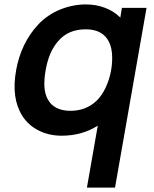

<svg xmlns="http://www.w3.org/2000/svg" viewBox="-20 -598 695 868"><path d="M642.5 -562.5 500 250H373L422 -30Q351 15.5 258.5 15.5Q201.5 15.5 154.8 -8Q108 -31.5 81 -74Q30 -154.5 53 -281Q63.5 -341 89 -393.8Q114.5 -446.5 154 -488.5Q175 -510.5 200 -527.2Q225 -544 252.8 -555.2Q280.5 -566.5 309.8 -572.2Q339 -578 368.5 -578Q415 -578 455.2 -562.5Q495.5 -547 524 -518.5L531 -562.5ZM416.5 -142.5Q440.5 -165.5 457.8 -202.2Q475 -239 482.5 -281Q489.5 -323.5 486 -359.5Q482.5 -395.5 465.5 -421Q435.5 -465.5 367.5 -465.5Q288 -465.5 242.5 -411.5Q200.5 -363.5 186.5 -281Q171 -195.5 195 -151Q208.5 -124 235.2 -110.5Q262 -97 298 -97Q369 -97 416.5 -142.5Z"/></svg>

Font: Russisch Sans
Style: Bold Italic
Weight: 700
Italic angle: -10°
Designer: Michael Sharanda (font) & Cristiano Sobral (main changes)
Foundry: Michael Sharanda
Version: Version 2.00;September 8, 2020;FontCreator 13.0.0.2681 64-bi